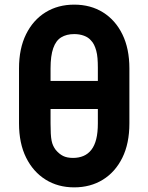

<svg xmlns="http://www.w3.org/2000/svg" viewBox="-20 -789 640 828"><path d="M300 -769Q371 -769 424.5 -735.5Q478 -702 508 -640.5Q538 -579 538 -494V-257Q538 -170 507.5 -108.5Q477 -47 423.5 -14Q370 19 300 19Q230 19 176.5 -14.5Q123 -48 92.5 -109.5Q62 -171 62 -257V-494Q62 -580 92.5 -641.5Q123 -703 176.5 -736Q230 -769 300 -769ZM300 -642Q267 -642 244 -628Q221 -614 209.5 -581Q198 -548 198 -494V-257Q198 -232 199 -213.5Q200 -195 202.5 -182.5Q205 -170 209.5 -160.5Q214 -151 220 -143Q235 -125 252 -116.5Q269 -108 295 -108Q320 -108 340 -116.5Q360 -125 374 -143Q388 -161 395 -189Q402 -217 402 -257V-497Q402 -519 400.5 -537.5Q399 -556 395 -570.5Q391 -585 385.5 -596Q380 -607 372 -615Q361 -628 342 -635Q323 -642 300 -642ZM151 -440H437Q441 -440 443 -438.5Q445 -437 446.5 -435Q448 -433 448 -429Q448 -401 448 -374Q448 -347 448 -319H162Q159 -319 157 -319.5Q155 -320 153.5 -321.5Q152 -323 151.5 -325Q151 -327 151 -330Q151 -358 151 -385Q151 -412 151 -440Z"/></svg>

Font: Recursive
Style: Bold
Weight: 700
Version: Version 1.085